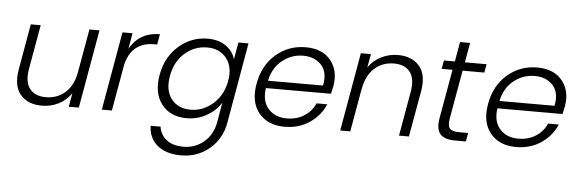

<svg xmlns="http://www.w3.org/2000/svg" viewBox="-56 -873 4014 1331"><g transform="rotate(5 1951.5 -207.5)"><path d="M599 -546 503 0H433L450 -96Q416 -45 362 -18Q308 9 246 9Q148 9 96.5 -51.5Q45 -112 65 -227L121 -546H190L135 -235Q120 -146 156 -99Q192 -52 269 -52Q345 -52 400 -98.5Q455 -145 474 -235L529 -546Z M733 0H663L759 -546H829L810 -437Q879 -556 1019 -556L1006 -483H986Q828 -483 790 -323Z M1041 -274Q1063 -400 1150.5 -477Q1238 -554 1352 -554Q1429 -554 1479.5 -518Q1530 -482 1545 -427L1566 -546H1636L1538 14Q1518 128 1434.5 198Q1351 268 1238 268Q1133 268 1072.5 218Q1012 168 1010 82H1079Q1087 139 1131 173Q1175 207 1249 207Q1330 207 1391 155.5Q1452 104 1468 14L1491 -121Q1457 -65 1393.5 -28.5Q1330 8 1253 8Q1139 8 1079 -69.5Q1019 -147 1041 -274ZM1354 -493Q1266 -493 1198.5 -434Q1131 -375 1113 -274Q1095 -173 1141.5 -113Q1188 -53 1276 -53Q1362 -53 1431 -113.5Q1500 -174 1518 -273Q1536 -372 1488.5 -432.5Q1441 -493 1354 -493Z M2021 -494Q1942 -494 1877.5 -443.5Q1813 -393 1793 -300H2176Q2195 -393 2148.5 -443.5Q2102 -494 2021 -494ZM2217 -173Q2183 -93 2108.5 -42.5Q2034 8 1935 8Q1817 8 1755 -68.5Q1693 -145 1716 -273Q1739 -402 1827 -478Q1915 -554 2034 -554Q2151 -554 2209 -481.5Q2267 -409 2248 -302Q2242 -272 2236 -248H1783Q1770 -155 1817 -103Q1864 -51 1945 -51Q2014 -51 2066 -84Q2118 -117 2142 -173Z M2731 0 2786 -312Q2801 -401 2765.5 -448Q2730 -495 2653 -495Q2574 -495 2518 -445Q2462 -395 2445 -298V-301L2392 0H2322L2418 -546H2488L2471 -452Q2506 -502 2560 -529Q2614 -556 2677 -556Q2774 -556 2825.5 -495.5Q2877 -435 2857 -320L2800 0Z M3001 -148 3061 -487H2985L2996 -546H3072L3096 -683H3166L3142 -546H3293L3282 -487H3131L3071 -148Q3063 -98 3079 -79Q3095 -60 3143 -60H3207L3196 0H3121Q3047 0 3017 -34.5Q2987 -69 3001 -148Z M3632 -494Q3553 -494 3488.5 -443.5Q3424 -393 3404 -300H3787Q3806 -393 3759.5 -443.5Q3713 -494 3632 -494ZM3828 -173Q3794 -93 3719.5 -42.5Q3645 8 3546 8Q3428 8 3366 -68.5Q3304 -145 3327 -273Q3350 -402 3438 -478Q3526 -554 3645 -554Q3762 -554 3820 -481.5Q3878 -409 3859 -302Q3853 -272 3847 -248H3394Q3381 -155 3428 -103Q3475 -51 3556 -51Q3625 -51 3677 -84Q3729 -117 3753 -173Z"/></g></svg>

Font: Poppins Light
Style: Italic
Weight: 300
Italic angle: -10°
Designer: Ninad Kale (Devanagari), Jonny Pinhorn (Latin)
Foundry: Indian Type Foundry
Version: Version 3.200;PS 1.000;hotconv 16.6.54;makeotf.lib2.5.65590